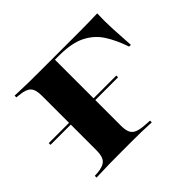

<svg xmlns="http://www.w3.org/2000/svg" viewBox="-113 -555 692 692"><g transform="rotate(-45 233.5 -209.0)"><path d="M96 -208.9V-348.4Q96 -379.8 83.5 -392.3Q71 -404.8 40.3 -407.3L26.6 -408.9V-417.7Q65.3 -416.1 94 -415.7Q122.6 -415.3 158.1 -415.3H158.9L221 -412.1V-208.9ZM158.9 -406.5V-415.3H241.9H354Q377.4 -415.3 400.4 -415.7Q423.4 -416.1 446.8 -416.9Q445.2 -378.2 447.2 -336.7Q449.2 -295.2 452.4 -250.8H443.5Q427.4 -298.4 405.2 -333.1Q383.1 -367.7 344.8 -387.1Q306.5 -406.5 241.9 -406.5ZM158.1 -2.4Q122.6 -2.4 94 -2Q65.3 -1.6 26.6 0V-8.9L40.3 -9.7Q71 -12.1 83.5 -25Q96 -37.9 96 -69.4V-208.9H221V-69.4Q221 -48.4 226.6 -35.9Q232.3 -23.4 246 -17.7Q259.7 -12.1 283.9 -10.5L308.1 -8.9V0Q278.2 -1.6 254.8 -2Q231.5 -2.4 208.5 -2.4Q185.5 -2.4 158.1 -2.4ZM-7.3 -200.8V-209.7H337.1V-200.8Z"/></g></svg>

Font: Playfair 144pt SemiExpanded ExtraBold
Style: Regular
Weight: 800
Width: 6
Designer: Claus Eggers Sørensen
Foundry: Claus Eggers Sørensen
Version: Version 2.203